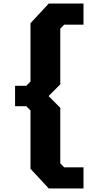

<svg xmlns="http://www.w3.org/2000/svg" viewBox="-20 -876 521 1083"><path d="M255 187 152 76V-253L128 -277H65V-392H128L152 -416V-745L255 -856H451V-737H342L320 -714V-400L254 -334L320 -268V45L342 68H451V187Z"/></svg>

Font: Tomorrow
Style: Bold
Weight: 700
Designer: Tony de Marco, Monica Rizzolli
Foundry: Just in Type
Version: Version 2.002